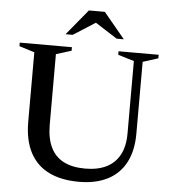

<svg xmlns="http://www.w3.org/2000/svg" viewBox="-59 -938 888 1001"><g transform="rotate(5 385.0 -437.0)"><path d="M622 -262V-641L538 -666.5V-685H748V-666.5L668 -641V-265Q668 -176 635.5 -114.2Q603 -52.5 541.2 -20.8Q479.5 11 391 11Q297.5 11 232.8 -21.2Q168 -53.5 134.5 -118Q101 -182.5 101 -278V-641.5L21 -666.5V-685H294V-666.5L214 -641.5V-273Q214 -201.5 236.8 -154.2Q259.5 -107 304.8 -83.8Q350 -60.5 417.5 -60.5Q483.5 -60.5 529 -83.2Q574.5 -106 598.2 -150.8Q622 -195.5 622 -262ZM395 -831H420L292.5 -749.5H255L365.5 -883.5H449L560 -749.5H522.5Z"/></g></svg>

Font: Newsreader 36pt Medium
Style: Regular
Weight: 500
Designer: Hugues Gentile
Foundry: Production Type
Version: Version 1.003